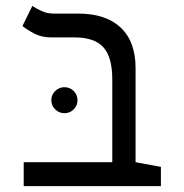

<svg xmlns="http://www.w3.org/2000/svg" viewBox="-20 -632 626 652"><path d="M526.4 -65.4V0H60.5V-81.1H361.3V-362.3Q361.3 -438 331.1 -471.4Q300.8 -504.9 234.4 -504.9H155.3Q122.1 -504.9 97.9 -517.3Q73.7 -529.8 56.2 -543.5L89.8 -611.8Q101.1 -604 120.4 -595Q139.6 -585.9 161.6 -585.9H245.1Q339.4 -585.9 389.9 -538.3Q440.4 -490.7 440.4 -400.9V-81.1ZM198.7 -247.6Q180.7 -247.6 167.5 -260.5Q154.3 -273.4 154.3 -291.5Q154.3 -310.1 167.5 -323Q180.7 -335.9 198.7 -335.9Q217.3 -335.9 230.2 -323Q243.2 -310.1 243.2 -291.5Q243.2 -273.4 230.2 -260.5Q217.3 -247.6 198.7 -247.6Z"/></svg>

Font: Cascadia Code PL SemiLight
Style: Regular
Weight: 350
Monospace: yes
Designer: Aaron Bell
Foundry: Saja Typeworks
Version: Version 2404.023; ttfautohint (v1.8.4)